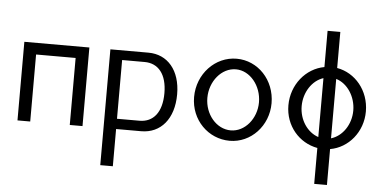

<svg xmlns="http://www.w3.org/2000/svg" viewBox="-58 -816 2314 1156"><g transform="rotate(5 1099.0 -237.5)"><path d="M380 -405V0H457V-475H64V0H141V-405Z M796 -62H660V-417H796C879 -417 931 -355 931 -240C931 -124 879 -62 796 -62ZM814 -475H584V225H660V0H812C929 0 1008 -91 1008 -240C1008 -385 930 -475 814 -475Z M1348 -421C1433 -421 1503 -335 1503 -235C1503 -136 1433 -52 1348 -52C1261 -52 1191 -136 1191 -235C1191 -335 1261 -421 1348 -421ZM1347 -485C1217 -485 1111 -373 1111 -233C1111 -95 1217 11 1347 11C1475 11 1579 -99 1579 -236C1579 -377 1475 -485 1347 -485Z M1954 225V8C2064 -11 2149 -112 2149 -236C2149 -363 2064 -463 1954 -482V-700H1877V-481C1766 -461 1681 -358 1681 -233C1681 -109 1766 -12 1877 8V225ZM1954 -416C2022 -396 2073 -320 2073 -235C2073 -150 2022 -77 1954 -57ZM1877 -58C1810 -80 1761 -152 1761 -235C1761 -319 1810 -393 1877 -414Z"/></g></svg>

Font: Mint Spirit
Style: Regular
Weight: 400
Designer: HARENDAL Hirwen
Foundry: Arkandis Digital Foundry.
Version: Version 1.004;FFEdit